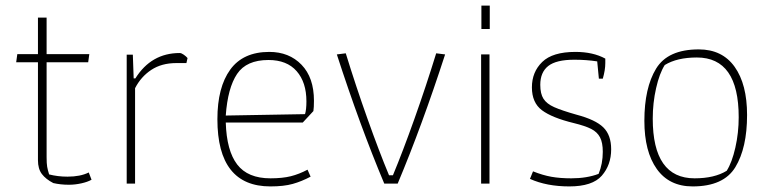

<svg xmlns="http://www.w3.org/2000/svg" viewBox="-20 -658 2759 688"><path d="M171 -2Q144 -16 130 -34.5Q116 -53 116 -84V-435H38L42 -464H116V-595H147V-464H300L296 -435H147V-95Q147 -72 149 -60.5Q151 -49 156 -33Q187 -25 222 -25Q268 -25 298 -40L308 -14Q294 -6 271.5 -1Q249 4 227 4Q197 4 171 -2Z M434 -462H456L459 -377H465Q522 -468 624 -468Q630 -468 638.5 -462Q647 -456 652 -450L648 -432H612Q559 -432 522 -407.5Q485 -383 464 -342V0H434Z M759 -231Q759 -345 805 -408.5Q851 -472 945 -472Q1016 -472 1060.5 -426Q1105 -380 1105 -297Q1105 -273 1103 -260L1065 -219H789Q792 -118 830 -68.5Q868 -19 949 -19Q992 -19 1022 -26.5Q1052 -34 1082 -50L1093 -25Q1061 -8 1029 1Q997 10 949 10Q759 10 759 -231ZM1073 -249Q1078 -265 1078 -295Q1078 -363 1043 -403Q1008 -443 942 -443Q863 -443 829.5 -393Q796 -343 789 -244Z M1187 -463 1219 -467Q1255 -350 1297 -232Q1339 -114 1374 -30H1388Q1423 -114 1465 -232Q1507 -350 1543 -467L1575 -463Q1492 -207 1405 0H1357Q1270 -207 1187 -463Z M1705 -638H1735V-554H1705ZM1704 -463H1734V0H1704Z M1879 -17 1890 -44Q1925 -30 1956 -24.5Q1987 -19 2027 -19Q2083 -19 2125 -35Q2140 -71 2140 -114Q2140 -147 2130 -166Q2120 -185 2098.5 -196Q2077 -207 2036 -217Q1958 -236 1922 -263Q1886 -290 1886 -345Q1886 -400 1923 -436Q1960 -472 2042 -472Q2105 -472 2149 -448V-432Q2149 -407 2140 -376H2126L2120 -438Q2081 -444 2038 -444Q1973 -444 1944.5 -421.5Q1916 -399 1916 -354Q1916 -322 1927.5 -304Q1939 -286 1966 -274Q1993 -262 2046 -247Q2114 -229 2142 -201.5Q2170 -174 2170 -123Q2170 -67 2136.5 -28.5Q2103 10 2020 10Q1939 10 1879 -17Z M2289 -225Q2289 -343 2331 -412Q2373 -481 2484 -481Q2568 -481 2612.5 -418.5Q2657 -356 2657 -246Q2657 -128 2615 -59Q2573 10 2462 10Q2378 10 2333.5 -52.5Q2289 -115 2289 -225ZM2584 -46Q2603 -76 2615 -129Q2627 -182 2627 -238Q2627 -452 2477 -452Q2406 -452 2362 -425Q2343 -395 2331 -342Q2319 -289 2319 -233Q2319 -19 2469 -19Q2540 -19 2584 -46Z"/></svg>

Font: Athiti ExtraLight
Style: Regular
Weight: 275
Designer: CadsonDemak Team
Foundry: CadsonDemak
Version: Version 1.033